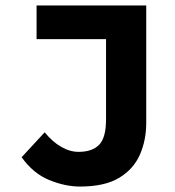

<svg xmlns="http://www.w3.org/2000/svg" viewBox="-20 -672 640 704"><path d="M273.1 12Q218.9 12 160.4 -11.9Q101.9 -35.8 59.3 -95.5L143.8 -186.9Q172 -152.3 204 -133.8Q236 -115.2 268.1 -115.2Q318 -115.2 343.4 -141.1Q368.8 -167 368.8 -233.7V-528.5H114.1V-651.9H516.2V-221.6Q516.2 -157.7 492.8 -104.6Q469.5 -51.6 416.6 -19.8Q363.7 12 273.1 12Z"/></svg>

Font: Source Code Pro ExtraLight
Style: Regular
Weight: 200
Monospace: yes
Designer: Paul D. Hunt, Teo Tuominen
Foundry: Adobe
Version: Version 1.026;hotconv 1.1.0;makeotfexe 2.6.0